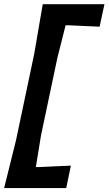

<svg xmlns="http://www.w3.org/2000/svg" viewBox="-24 -792 527 932"><path d="M-4 121Q10 64 23.8 9.2Q37.5 -45.5 54 -112.5L142.5 -532.5Q154.5 -602 163.8 -656.8Q173 -711.5 183.5 -771.5H483L459.5 -662.5Q427.5 -663.5 390.5 -665.5Q353.5 -667.5 304 -669.5H294.5Q285.5 -632.5 275.5 -594Q265.5 -555.5 254.5 -511L175 -134.5Q168 -91.5 162 -54.2Q156 -17 150 19H166.5Q210 17 247.2 15.2Q284.5 13.5 320 12L297.5 121Z"/></svg>

Font: Commissioner Loud SemiBold
Style: Italic
Weight: 600
Italic angle: -12°
Designer: Kostas Bartsokas
Foundry: Kostas Bartsokas
Version: Version 1.000; ttfautohint (v1.8.3)